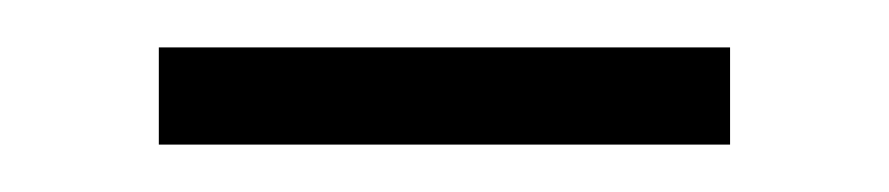

<svg xmlns="http://www.w3.org/2000/svg" viewBox="-20 -311 375 81"><path d="M47 -291H288V-250H47Z"/></svg>

Font: Noto Sans Syriac ExtraLight
Style: Regular
Weight: 250
Version: Version 3.000